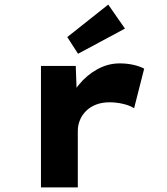

<svg xmlns="http://www.w3.org/2000/svg" viewBox="-20 -819 730 839"><path d="M159 0V-531H311L318 -341L275 -353Q290 -406 324.5 -448.5Q359 -491 405.5 -516.5Q452 -542 503 -542Q534 -542 561.5 -536Q589 -530 610 -519L566 -346Q548 -358 518 -365Q488 -372 459 -372Q426 -372 400 -362Q374 -352 356 -334Q338 -316 329 -293.5Q320 -271 320 -247V0ZM321 -584 274 -657 453 -799 526 -694Z"/></svg>

Font: Lexend Mega
Style: Bold
Weight: 700
Version: Version 1.007